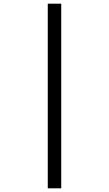

<svg xmlns="http://www.w3.org/2000/svg" viewBox="-20 -780 591 1041"><path d="M239 -760H312V241H239Z"/></svg>

Font: Noto Sans Thai Looped UI
Style: Regular
Weight: 400
Designer: Cadson Demak Team
Foundry: Cadson Demak Co., Ltd.
Version: Version 1.000